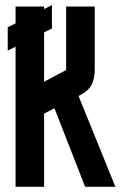

<svg xmlns="http://www.w3.org/2000/svg" viewBox="-20 -720 465 740"><path d="M149.9 0H40V-540L9.8 -524.9V-615.2L40 -629.9V-694.8H149.9V-685.1L180.2 -700.2V-609.9L149.9 -595.2V-404.8L234.9 -450.2V-694.8H345.2V-450.2Q345.2 -418 333 -393.6Q321.3 -370.6 292 -355L282.7 -350.1L424.8 0H308.1L189.9 -302.7L149.9 -282.2Z"/></svg>

Font: Horta
Style: Regular
Weight: 600
Width: 3
Version: Version 0.11